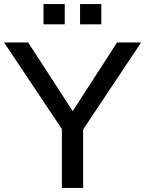

<svg xmlns="http://www.w3.org/2000/svg" viewBox="-47 -920 711 940"><path d="M644 -712 360 -286V0H256V-288L-27 -712H91L309 -376L526 -712ZM166 -900H270V-801H166ZM345 -900H449V-801H345Z"/></svg>

Font: Muli SemiBold
Style: Regular
Weight: 600
Designer: Vernon Adams
Foundry: Vernon Adams
Version: Version 2.000